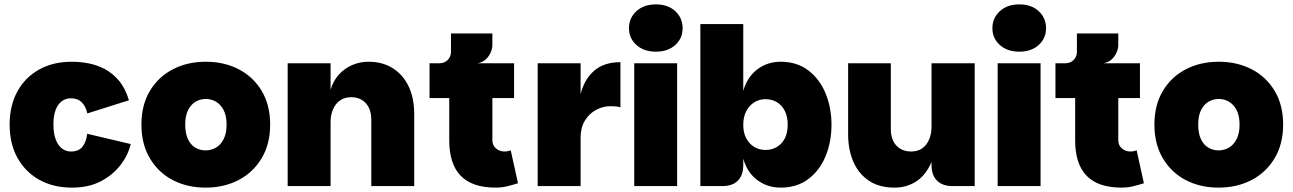

<svg xmlns="http://www.w3.org/2000/svg" viewBox="-20 -850 5905 877"><path d="M308 7Q224 7 160 -28.5Q96 -64 60 -128.5Q24 -193 24 -281Q24 -367 59 -431.5Q94 -496 158 -532Q222 -568 308 -568Q344 -568 382.5 -561Q421 -554 457 -535.5Q493 -517 522.5 -482.5Q552 -448 569 -392L379 -332Q372 -364 353.5 -382.5Q335 -401 304 -401Q280 -401 262 -387.5Q244 -374 234 -347.5Q224 -321 224 -281Q224 -242 234 -214.5Q244 -187 262 -172.5Q280 -158 304 -158Q342 -158 359 -183Q376 -208 378 -239L577 -192Q566 -143 531.5 -97.5Q497 -52 441.5 -22.5Q386 7 308 7Z M919 7Q835 7 769 -27.5Q703 -62 664.5 -127Q626 -192 626 -281Q626 -370 664.5 -434.5Q703 -499 769.5 -533.5Q836 -568 920 -568Q1004 -568 1070.5 -533.5Q1137 -499 1175.5 -434.5Q1214 -370 1214 -281Q1214 -192 1175 -127Q1136 -62 1069.5 -27.5Q1003 7 919 7ZM919 -163Q944 -163 966 -175.5Q988 -188 1001.5 -214.5Q1015 -241 1015 -281Q1015 -321 1001.5 -347Q988 -373 966.5 -385.5Q945 -398 920 -398Q895 -398 873.5 -385.5Q852 -373 839 -347Q826 -321 826 -281Q826 -241 838.5 -214.5Q851 -188 872.5 -175.5Q894 -163 919 -163Z M1294 0V-561H1490V-440Q1502 -481 1528 -509.5Q1554 -538 1589 -553Q1624 -568 1663 -568Q1727 -568 1774 -538.5Q1821 -509 1846.5 -455.5Q1872 -402 1872 -329V0H1676V-303Q1676 -351 1651 -378.5Q1626 -406 1584 -406Q1554 -406 1533 -391Q1512 -376 1501 -350.5Q1490 -325 1490 -293V0Z M2244 7Q2137 7 2084.5 -47Q2032 -101 2032 -209V-402H1942V-561H2328V-402H2229V-209Q2229 -187 2245 -172.5Q2261 -158 2285 -158Q2292 -158 2299 -159.5Q2306 -161 2313 -163L2346 -13Q2324 -6 2298.5 0.5Q2273 7 2244 7ZM1987 -515V-561Q2010 -561 2025 -576Q2040 -591 2040 -614V-697H2229V-644Q2229 -629 2221.5 -611Q2214 -593 2199 -579Q2184 -565 2161 -561Z M2436 0V-561H2632V0ZM2609 -221 2632 -420Q2649 -488 2694 -527Q2739 -566 2814 -566V-360Q2802 -363 2791 -364Q2780 -365 2769 -365Q2734 -365 2702.5 -348Q2671 -331 2651.5 -299Q2632 -267 2632 -221Z M2877 0V-561H3073V0ZM2976 -614Q2921 -614 2887 -644.5Q2853 -675 2853 -721Q2853 -768 2887 -799Q2921 -830 2976 -830Q3031 -830 3064.5 -799Q3098 -768 3098 -721Q3098 -675 3064.5 -644.5Q3031 -614 2976 -614Z M3546 7Q3485 7 3439 -27.5Q3393 -62 3375 -125V-96Q3375 -50 3350.5 -25Q3326 0 3279 0H3179V-740H3375V-435Q3393 -498 3439 -533Q3485 -568 3546 -568Q3620 -568 3672 -528.5Q3724 -489 3751 -423.5Q3778 -358 3778 -280Q3778 -202 3751 -136.5Q3724 -71 3672 -32Q3620 7 3546 7ZM3477 -165Q3506 -165 3529 -179Q3552 -193 3565 -218.5Q3578 -244 3578 -280Q3578 -317 3565 -343Q3552 -369 3529 -383Q3506 -397 3477 -397Q3448 -397 3425 -382.5Q3402 -368 3388.5 -342Q3375 -316 3375 -280Q3375 -244 3388.5 -218.5Q3402 -193 3425 -179Q3448 -165 3477 -165Z M4235 -96V-561H4432V0H4331Q4285 0 4260 -25Q4235 -50 4235 -96ZM4066 7Q3996 7 3949 -24.5Q3902 -56 3878 -111Q3854 -166 3854 -236V-561H4049V-261Q4049 -212 4074.5 -185Q4100 -158 4142 -158Q4172 -158 4192.5 -172.5Q4213 -187 4224 -213Q4235 -239 4235 -271L4260 -242Q4257 -155 4230.5 -100Q4204 -45 4161.5 -19Q4119 7 4066 7Z M4537 0V-561H4733V0ZM4636 -614Q4581 -614 4547 -644.5Q4513 -675 4513 -721Q4513 -768 4547 -799Q4581 -830 4636 -830Q4691 -830 4724.5 -799Q4758 -768 4758 -721Q4758 -675 4724.5 -644.5Q4691 -614 4636 -614Z M5103 7Q4996 7 4943.5 -47Q4891 -101 4891 -209V-402H4801V-561H5187V-402H5088V-209Q5088 -187 5104 -172.5Q5120 -158 5144 -158Q5151 -158 5158 -159.5Q5165 -161 5172 -163L5205 -13Q5183 -6 5157.5 0.5Q5132 7 5103 7ZM4846 -515V-561Q4869 -561 4884 -576Q4899 -591 4899 -614V-697H5088V-644Q5088 -629 5080.5 -611Q5073 -593 5058 -579Q5043 -565 5020 -561Z M5546 7Q5462 7 5396 -27.5Q5330 -62 5291.5 -127Q5253 -192 5253 -281Q5253 -370 5291.5 -434.5Q5330 -499 5396.5 -533.5Q5463 -568 5547 -568Q5631 -568 5697.5 -533.5Q5764 -499 5802.5 -434.5Q5841 -370 5841 -281Q5841 -192 5802 -127Q5763 -62 5696.5 -27.5Q5630 7 5546 7ZM5546 -163Q5571 -163 5593 -175.5Q5615 -188 5628.5 -214.5Q5642 -241 5642 -281Q5642 -321 5628.5 -347Q5615 -373 5593.5 -385.5Q5572 -398 5547 -398Q5522 -398 5500.5 -385.5Q5479 -373 5466 -347Q5453 -321 5453 -281Q5453 -241 5465.5 -214.5Q5478 -188 5499.5 -175.5Q5521 -163 5546 -163Z"/></svg>

Font: Parkinsans Light ExtraBold
Style: Regular
Weight: 800
Version: Version 1.000